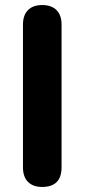

<svg xmlns="http://www.w3.org/2000/svg" viewBox="-20 -733 335 761"><path d="M147 8Q111 8 91 -12Q71 -32 71 -70V-635Q71 -673 91 -693Q111 -713 147 -713Q184 -713 204 -693Q224 -673 224 -635V-70Q224 8 147 8Z"/></svg>

Font: Chiron GoRound TC
Style: Bold
Weight: 700
Designer: Ryoko NISHIZUKA 西塚涼子 (kana, bopomofo & ideographs); Paul D. Hunt (Latin, Greek & Cyrillic); Sandoll Communications 산돌커뮤니
Foundry: Adobe
Version: Version 1.000;hotconv 1.1.1;makeotfexe 2.6.0